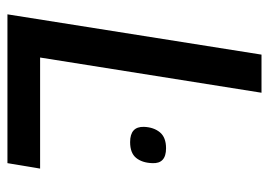

<svg xmlns="http://www.w3.org/2000/svg" viewBox="-126 -614 740 529"><g transform="rotate(90 244.5 -350.0)"><path d="M20 0 131 -700H236L139 -90H445L430 0ZM330 -376Q331 -403 345 -420Q359 -437 389 -437Q432 -437 430 -399Q429 -371 415.5 -354.5Q402 -338 372 -338Q329 -338 330 -376Z"/></g></svg>

Font: Georama Medium
Style: Italic
Weight: 500
Italic angle: -9°
Designer: Jean-Baptiste Levee
Foundry: Production Type
Version: Version 1.000